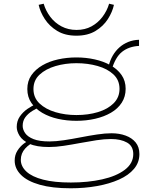

<svg xmlns="http://www.w3.org/2000/svg" viewBox="-20 -793 830 1033"><path d="M360 220Q261 220 194 201Q127 182 93 148Q59 114 59 71Q59 41 73.5 18Q88 -5 108.5 -20.5Q129 -36 146 -43L171 -31Q139 -20 115.5 6Q92 32 92 67Q92 102 122 130Q152 158 212 173.5Q272 189 361 189Q453 189 529.5 172Q606 155 651.5 120.5Q697 86 697 36Q697 -7 663.5 -26Q630 -45 577 -45Q542 -45 499 -38.5Q456 -32 411 -23.5Q366 -15 323 -8.5Q280 -2 244 -2Q176 -2 138.5 -19.5Q101 -37 85.5 -62Q70 -87 70 -110Q70 -142 86.5 -166Q103 -190 127.5 -207Q152 -224 176 -234L203 -222Q178 -211 154.5 -196.5Q131 -182 116.5 -162.5Q102 -143 102 -116Q102 -96 115.5 -76.5Q129 -57 160.5 -44.5Q192 -32 246 -32Q280 -32 323.5 -38.5Q367 -45 413 -54Q459 -63 502.5 -69.5Q546 -76 580 -76Q622 -76 656 -63.5Q690 -51 710 -26.5Q730 -2 730 36Q730 81 701 115.5Q672 150 620.5 173Q569 196 502 208Q435 220 360 220ZM391 -143Q339 -143 292 -153.5Q245 -164 208 -185.5Q171 -207 149 -239Q127 -271 127 -314Q127 -357 149 -388.5Q171 -420 208 -441.5Q245 -463 292.5 -473.5Q340 -484 391 -484Q442 -484 489.5 -473.5Q537 -463 574.5 -442Q612 -421 634 -389.5Q656 -358 656 -315Q656 -273 635 -240.5Q614 -208 577 -186.5Q540 -165 492 -154Q444 -143 391 -143ZM391 -174Q455 -174 507.5 -190Q560 -206 591.5 -237.5Q623 -269 623 -315Q623 -362 590.5 -392.5Q558 -423 505 -438Q452 -453 391 -453Q331 -453 278.5 -437.5Q226 -422 193 -391.5Q160 -361 160 -314Q160 -267 193 -236Q226 -205 278.5 -189.5Q331 -174 391 -174ZM580 -415 564 -436Q572 -469 587 -494.5Q602 -520 623 -538.5Q644 -557 670.5 -567.5Q697 -578 728 -579V-546Q673 -543 636.5 -514Q600 -485 580 -415ZM391 -601Q330 -601 288 -626.5Q246 -652 221 -690.5Q196 -729 188 -767L215 -773Q226 -735 250.5 -702.5Q275 -670 311 -651Q347 -632 392 -632Q437 -632 472 -651Q507 -670 531.5 -702.5Q556 -735 567 -773L593 -767Q585 -729 560.5 -690.5Q536 -652 494 -626.5Q452 -601 391 -601Z"/></svg>

Font: BioRhyme SemiExpanded ExtraLight
Style: Regular
Weight: 250
Width: 6
Designer: Aoife Mooney
Foundry: Aoife Mooney Type
Version: Version 1.600;gftools[0.9.33]